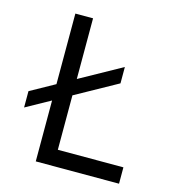

<svg xmlns="http://www.w3.org/2000/svg" viewBox="-104 -782 794 870"><g transform="rotate(15 293.0 -346.5)"><path d="M28.3 -222.2V-298.8L142.6 -362.3V-693.4H225.6V-408.7L421.9 -517.6V-440.9L225.6 -332V-76.7H533.2V0H142.6V-285.6Z"/></g></svg>

Font: CaskaydiaMono NF SemiLight
Style: Regular
Weight: 350
Designer: Aaron Bell
Foundry: Saja Typeworks
Version: Version 2111.001; ttfautohint (v1.8.4);Nerd Fonts 3.1.1